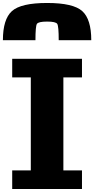

<svg xmlns="http://www.w3.org/2000/svg" viewBox="-82 -1270 696 1290"><path d="M468.8 -875V-750H343.8V-125H468.8V0H0V-125H125V-750H0V-875ZM531.2 -1000H312.5Q312.5 -1093.8 302.7 -1109.4Q293 -1125 234.4 -1125Q175.8 -1125 166 -1109.4Q156.2 -1093.8 156.2 -1000H-62.5Q-62.5 -1140.6 -2 -1195.3Q58.6 -1250 234.4 -1250Q410.2 -1250 470.7 -1195.3Q531.2 -1140.6 531.2 -1000Z"/></svg>

Font: CraftyPE
Style: Regular
Weight: 400
Designer: Erek Butcher
Foundry: Haunted Coop
Version: Version 0.018;April 4, 2024;FontCreator 15.0.0.2962 64-bit